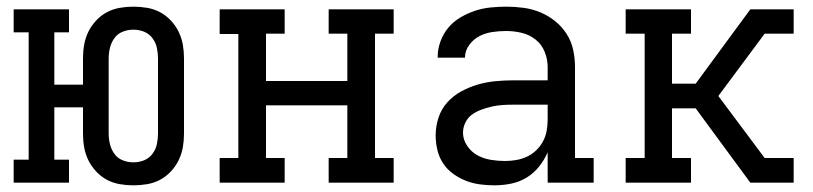

<svg xmlns="http://www.w3.org/2000/svg" viewBox="-20 -548 2440 576"><path d="M380 8Q360 8 339.5 4.5Q319 1 301 -8.5Q283 -18 268.5 -33.5Q254 -49 245 -67.5Q236 -86 232.5 -106Q229 -126 229 -147V-226H143V-69H187V0H21V-69H66V-451H21V-520H187V-451H143V-294H229V-373Q229 -394 232.5 -414Q236 -434 245 -452.5Q254 -471 268.5 -486.5Q283 -502 301 -511.5Q319 -521 339.5 -524.5Q360 -528 380 -528Q401 -528 421.5 -524.5Q442 -521 460 -511.5Q478 -502 492.5 -486.5Q507 -471 516 -452.5Q525 -434 528.5 -414Q532 -394 532 -373V-147Q532 -126 528.5 -106Q525 -86 516 -67.5Q507 -49 492.5 -33.5Q478 -18 460 -8.5Q442 1 421.5 4.5Q401 8 380 8ZM380 -61Q397 -61 412 -67Q427 -73 437 -86Q447 -99 450.5 -115Q454 -131 454 -147V-373Q454 -389 450.5 -405Q447 -421 437 -434Q427 -447 412 -453Q397 -459 380 -459Q364 -459 348.5 -453Q333 -447 323.5 -434Q314 -421 310 -405Q306 -389 306 -373V-147Q306 -131 310 -115Q314 -99 323.5 -86Q333 -73 348.5 -67Q364 -61 380 -61Z M834 0H639V-74H695V-446H639V-520H834V-447H778V-305H1022V-447H966V-520H1161V-447H1105V-74H1161V0H966V-74H1022V-232H778V-74H834Z M1463 8Q1441 8 1419 5Q1397 2 1377 -6Q1357 -14 1339 -27Q1321 -40 1309 -58.5Q1297 -77 1292 -98.5Q1287 -120 1287 -142Q1287 -169 1295.5 -195Q1304 -221 1322 -241Q1340 -261 1364 -274Q1388 -287 1414 -294.5Q1440 -302 1467 -304.5Q1494 -307 1520 -307H1623V-347Q1623 -370 1614 -392.5Q1605 -415 1586.5 -429.5Q1568 -444 1545 -449.5Q1522 -455 1499 -455Q1478 -455 1457.5 -452Q1437 -449 1419 -440Q1401 -431 1388 -413.5Q1375 -396 1375 -376V-375H1293V-377Q1293 -401 1301.5 -424Q1310 -447 1325 -465Q1340 -483 1361 -495.5Q1382 -508 1404.5 -515.5Q1427 -523 1451 -525.5Q1475 -528 1499 -528Q1525 -528 1551 -524.5Q1577 -521 1601 -511Q1625 -501 1645.5 -484.5Q1666 -468 1680 -446Q1694 -424 1699.5 -398.5Q1705 -373 1705 -347V-74H1761V0H1623V-91Q1613 -68 1597 -48Q1581 -28 1559.5 -15Q1538 -2 1513 3Q1488 8 1463 8ZM1495 -65Q1512 -65 1529 -68Q1546 -71 1561 -78Q1576 -85 1588.5 -97Q1601 -109 1609 -124Q1617 -139 1620 -155.5Q1623 -172 1623 -189V-234H1521Q1504 -234 1488 -233Q1472 -232 1456.5 -228.5Q1441 -225 1425.5 -219.5Q1410 -214 1397 -205Q1384 -196 1376.5 -181Q1369 -166 1369 -150Q1369 -129 1381.5 -110.5Q1394 -92 1412.5 -82Q1431 -72 1452.5 -68.5Q1474 -65 1495 -65Z M1857 0V-74H1914V-447H1857V-520H2053V-447H1996V-297H2067L2231 -520H2361V-447H2274L2135 -260L2274 -74H2361V0H2231L2067 -223H1996V-74H2053V0Z"/></svg>

Font: Iosevka HT Extended
Style: Regular
Weight: 400
Width: 7
Monospace: yes
Designer: Belleve Invis
Foundry: Belleve Invis
Version: Version 32.3.0; ttfautohint (v1.8.4)